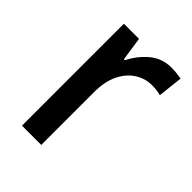

<svg xmlns="http://www.w3.org/2000/svg" viewBox="-166 -699 718 718"><g transform="rotate(45 193.0 -340.5)"><path d="M318 -615Q331 -615 345 -613.5Q359 -612 371 -610L360 -511Q350 -514 337 -515.5Q324 -517 313 -517Q276 -517 245 -496.5Q214 -476 196 -438Q178 -400 178 -348V-66H76V-605H156L170 -511H175Q197 -555 233 -585Q269 -615 318 -615Z"/></g></svg>

Font: Noto Sans Malayalam UI SemiCondensed Medium
Style: Regular
Weight: 500
Width: 4
Designer: Jelle Bosma - Monotype Design Team
Foundry: Monotype Imaging Inc.
Version: Version 2.104; ttfautohint (v1.8.4.7-5d5b)